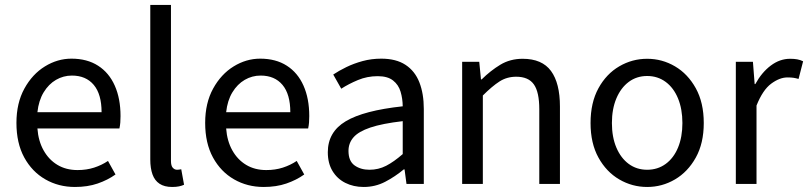

<svg xmlns="http://www.w3.org/2000/svg" viewBox="-20 -732 3216 764"><path d="M278.1 12Q213.2 12 160.4 -18.3Q107.5 -48.6 76.4 -105.5Q45.4 -162.5 45.4 -242.9Q45.4 -322.1 77.1 -379.6Q108.7 -437 158.8 -467.8Q208.8 -498.6 264.3 -498.6Q326.7 -498.6 370.2 -470.6Q413.8 -442.7 436.7 -391.2Q459.6 -339.8 459.6 -270Q459.6 -256.3 458.7 -244.6Q457.8 -232.9 455.2 -220.8H128.9Q132.6 -170.9 153.4 -133.8Q174.1 -96.7 208.4 -76Q242.8 -55.3 288.7 -55.3Q324.2 -55.3 354.4 -65Q384.7 -74.8 409.7 -91.6L439.6 -37.7Q408.3 -15.4 368.4 -1.7Q328.5 12 278.1 12ZM128.9 -285.6H384.2Q384.2 -357 353.1 -394.2Q321.9 -431.3 266.1 -431.3Q232.3 -431.3 202.9 -414.3Q173.5 -397.2 153.7 -364.6Q133.9 -331.9 128.9 -285.6Z M665 12Q634.2 12 614.9 -0.8Q595.6 -13.5 586.8 -38Q578 -62.5 578 -97.6V-712.4H660.3V-91.6Q660.3 -72.3 667.6 -64.4Q674.8 -56.5 684.5 -56.5Q688.2 -56.5 691.7 -57Q695.2 -57.5 701.2 -58.5L712.4 3.1Q703.8 7.2 692.3 9.6Q680.8 12 665 12Z M1029.1 12Q964.2 12 911.4 -18.3Q858.5 -48.6 827.4 -105.5Q796.4 -162.5 796.4 -242.9Q796.4 -322.1 828.1 -379.6Q859.7 -437 909.8 -467.8Q959.8 -498.6 1015.3 -498.6Q1077.7 -498.6 1121.2 -470.6Q1164.8 -442.7 1187.7 -391.2Q1210.6 -339.8 1210.6 -270Q1210.6 -256.3 1209.7 -244.6Q1208.8 -232.9 1206.2 -220.8H879.9Q883.6 -170.9 904.4 -133.8Q925.1 -96.7 959.4 -76Q993.8 -55.3 1039.7 -55.3Q1075.2 -55.3 1105.4 -65Q1135.7 -74.8 1160.7 -91.6L1190.6 -37.7Q1159.3 -15.4 1119.4 -1.7Q1079.5 12 1029.1 12ZM879.9 -285.6H1135.2Q1135.2 -357 1104.1 -394.2Q1072.9 -431.3 1017.1 -431.3Q983.3 -431.3 953.9 -414.3Q924.5 -397.2 904.7 -364.6Q884.9 -331.9 879.9 -285.6Z M1427.3 12Q1386.6 12 1354.2 -4.3Q1321.8 -20.5 1303.1 -51.5Q1284.4 -82.4 1284.4 -126.2Q1284.4 -206.8 1355.8 -249.5Q1427.2 -292.3 1582.5 -309Q1582.2 -339.5 1574 -367Q1565.9 -394.6 1544.1 -411.7Q1522.4 -428.9 1482.9 -428.9Q1441.1 -428.9 1404.1 -413.4Q1367 -397.9 1337.9 -379L1306 -435.4Q1328.3 -450.4 1358 -464.9Q1387.7 -479.4 1422.9 -489Q1458.1 -498.6 1497.1 -498.6Q1556.2 -498.6 1593.7 -473.9Q1631.2 -449.2 1648.8 -404.2Q1666.4 -359.2 1666.4 -298.3V0H1597.5L1589.8 -57.9H1586.6Q1552.1 -29.1 1512.5 -8.5Q1472.9 12 1427.3 12ZM1450.2 -56.5Q1485.6 -56.5 1516.5 -72.3Q1547.3 -88.1 1582.5 -118.9V-249.9Q1500.8 -240.4 1453.7 -224.5Q1406.6 -208.6 1386.7 -185.6Q1366.7 -162.7 1366.7 -131.5Q1366.7 -91.2 1390.9 -73.8Q1415.1 -56.5 1450.2 -56.5Z M1819 0V-486.1H1887L1893.9 -416H1896.6Q1931.7 -450.7 1970.8 -474.4Q2010 -498.1 2059.7 -498.1Q2137 -498.1 2172.6 -449.5Q2208.1 -401 2208.1 -308V0H2125.9V-297.4Q2125.9 -365.6 2104.4 -396.1Q2082.9 -426.7 2034.2 -426.7Q1996.9 -426.7 1967.6 -407.8Q1938.3 -389 1901.3 -352V0Z M2555.2 12Q2495.6 12 2444.1 -18.1Q2392.7 -48.1 2361.3 -105Q2329.9 -161.9 2329.9 -242.4Q2329.9 -323.5 2361.3 -380.8Q2392.7 -438 2444.1 -468Q2495.6 -498.1 2555.2 -498.1Q2614.7 -498.1 2665.9 -468Q2717 -438 2748.7 -380.8Q2780.4 -323.5 2780.4 -242.4Q2780.4 -161.9 2748.7 -105Q2717 -48.1 2665.9 -18.1Q2614.7 12 2555.2 12ZM2555.2 -56.5Q2597 -56.5 2628.8 -79.7Q2660.6 -102.9 2678 -144.8Q2695.4 -186.7 2695.4 -242.4Q2695.4 -298.1 2678 -340.3Q2660.6 -382.6 2628.8 -406.1Q2597 -429.6 2555.2 -429.6Q2513.4 -429.6 2481.9 -406.1Q2450.4 -382.6 2432.6 -340.3Q2414.9 -298.1 2414.9 -242.4Q2414.9 -186.7 2432.6 -144.8Q2450.4 -102.9 2481.9 -79.7Q2513.4 -56.5 2555.2 -56.5Z M2908 0V-486.1H2976L2982.9 -397.6H2985.6Q3011.1 -444.1 3047.1 -471.1Q3083.1 -498.1 3123.9 -498.1Q3139.9 -498.1 3152.2 -495.9Q3164.5 -493.7 3175.7 -488.1L3157.6 -417.9Q3147.2 -420.9 3137.8 -422.4Q3128.3 -423.9 3113.2 -423.9Q3082.4 -423.9 3048.8 -399.1Q3015.2 -374.3 2990.3 -312.1V0Z"/></svg>

Font: Source Sans Variable
Style: Regular
Weight: 200
Designer: Paul D. Hunt
Foundry: Adobe Systems Incorporated
Version: Version 3.006;hotconv 1.0.111;makeotfexe 2.5.65597